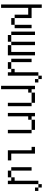

<svg xmlns="http://www.w3.org/2000/svg" viewBox="1355 -2020 790 3540"><g transform="rotate(90 1750.0 -250.0)"><path d="M62.5 -625Q62.5 -625 62.5 125H125Q125 125 125 -375H250Q250 -375 250 -125H312.5V-62.5H437.5V-125H312.5V-437.5H125V-625ZM437.5 -125H500V-437.5H437.5Z M625 -62.5V0H750V-62.5ZM625 -62.5V-500H562.5V-62.5ZM750 -62.5H812.5V0H1000Q1000 0 1000 -500H937.5V-62.5H812.5V-500H750Z M1500 -500V-562.5H1437.5V-500ZM1125 -62.5V0H1250V-62.5ZM1125 -62.5Q1125 -62.5 1125 -437.5H1062.5Q1062.5 -437.5 1062.5 -62.5ZM1312.5 -62.5V0H1375V-562.5H1312.5V-125H1250V-62.5ZM1375 -562.5H1437.5V-625H1375Z M1562.5 -500Q1562.5 -500 1562.5 125H1625Q1625 125 1625 -375H1687.5V-437.5H1625V-500ZM1875 -437.5V0H1937.5V-437.5ZM1687.5 -437.5H1875V-500H1687.5Z M2062.5 -500Q2062.5 -500 2062.5 0H2125Q2125 0 2125 -375H2187.5V-437.5H2125V-500ZM2375 -437.5V0H2437.5V-437.5ZM2187.5 -437.5H2375V-500H2187.5Z M2937.5 0V-62.5H2812.5V-500H2687.5V-437.5H2750V0Z M3500 -500V-562.5H3437.5V-500ZM3125 -62.5V0H3250V-62.5ZM3125 -62.5Q3125 -62.5 3125 -437.5H3062.5Q3062.5 -437.5 3062.5 -62.5ZM3312.5 -62.5V0H3375V-562.5H3312.5V-125H3250V-62.5ZM3375 -562.5H3437.5V-625H3375Z"/></g></svg>

Font: CalcUnifontExMono
Style: Regular
Weight: 500
Version: Version 15.0.06